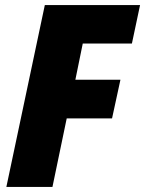

<svg xmlns="http://www.w3.org/2000/svg" viewBox="-20 -734 570 754"><path d="M5 0H186L242 -269H420L453 -421H276L305 -563H498L530 -714H156Z"/></svg>

Font: Noto Sans UI SemiCondensed Black
Style: Italic
Weight: 900
Width: 4
Italic angle: -372°
Designer: Monotype Design Team
Foundry: Monotype Imaging Inc.
Version: Version 1.901